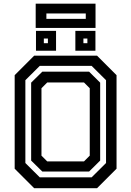

<svg xmlns="http://www.w3.org/2000/svg" viewBox="-20 -994 693 1014"><path d="M160.5 0 57.5 -103V-597L160.5 -700H492.5L595.5 -597V-103L492.5 0ZM229.5 -141.5H423.5L454 -172V-528L423.5 -558.5H229.5L199 -528V-172ZM190 -57.5H464L540 -133V-570.5L464 -646H190L114 -570.5V-133ZM203.5 -88 144.5 -146V-557.5L203.5 -615.5H450.5L509 -557.5V-146L450.5 -88ZM378 -726V-831H484V-726ZM170 -726V-831H276V-726ZM211.5 -766H233V-790.5H211.5ZM420.5 -766H441.5V-790.5H420.5ZM168.5 -846.5V-974.5H484.5V-846.5ZM225 -894.5H433V-923H225Z"/></svg>

Font: Tourney SemiBold
Style: Regular
Weight: 600
Version: Version 1.015